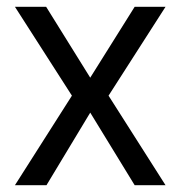

<svg xmlns="http://www.w3.org/2000/svg" viewBox="-20 -546 531 566"><path d="M24 0 192 -264 24 -526H116L246 -317L377 -526H468L300 -264L468 0H377L246 -214L117 0Z"/></svg>

Font: DM Sans 9pt
Style: Regular
Weight: 400
Designer: Colophon Foundry, Jonny Pinhorn
Foundry: Colophon Foundry
Version: Version 4.004;gftools[0.9.30]